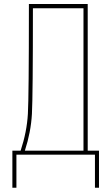

<svg xmlns="http://www.w3.org/2000/svg" viewBox="-20 -750 540 931"><path d="M384.8 -710H139.6Q139.6 -286.1 134.8 -197.8Q129.9 -109.4 100.6 -19.5H384.8ZM80.1 -19.5Q110.4 -111.3 115.2 -197.8Q120.1 -284.2 120.1 -710V-730.5H405.3V-19.5H460V160.2H440.4V0H59.6V160.2H40V-19.5Z"/></svg>

Font: Mgen+ 1mn thin
Style: Regular
Weight: 100
Designer: [Source Han Sans]
Ryoko NISHIZUKA  (kana & ideographs); Paul D. Hunt (Latin, Greek & Cyrillic); Wenlong ZHANG  (bopomofo
Version: Version 1.059.20150602